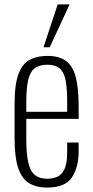

<svg xmlns="http://www.w3.org/2000/svg" viewBox="-20 -840 419 869"><path d="M193 9Q147 9 114 -9.5Q81 -28 63.5 -76.5Q46 -125 46 -214V-368Q46 -459 64 -506Q82 -553 115.5 -570Q149 -587 194 -587Q248 -587 279 -564Q310 -541 323 -490.5Q336 -440 336 -357V-302H99V-210Q99 -141 108.5 -102Q118 -63 139 -47Q160 -31 193 -31Q214 -31 235 -38Q256 -45 270 -71Q284 -97 284 -152V-195H336V-157Q336 -83 305.5 -37Q275 9 193 9ZM99 -334H284V-379Q284 -431 278.5 -468.5Q273 -506 254 -526.5Q235 -547 194 -547Q162 -547 140.5 -533.5Q119 -520 109 -483.5Q99 -447 99 -378ZM177 -626 241 -820H295L205 -626Z"/></svg>

Font: Oswald ExtraLight
Style: Regular
Weight: 250
Designer: Vernon Adams
Foundry: Vernon Adams
Version: Version 4.100; ttfautohint (v1.8.1.43-b0c9)